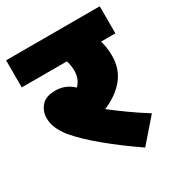

<svg xmlns="http://www.w3.org/2000/svg" viewBox="-155 -726 788 847"><g transform="rotate(-30 238.5 -302.0)"><path d="M440 -98 339 18Q254 -40 183 -98.5Q112 -157 71 -206Q48 -235 37.5 -260.5Q27 -286 27 -311Q27 -345 49 -371.5Q71 -398 120 -398Q147 -398 169 -389Q191 -380 210 -362Q238 -389 238 -432Q238 -460 230 -484H0V-622H477V-484H404Q409 -468 412 -449Q415 -430 415 -406Q415 -339 376.5 -292Q338 -245 271 -217Q311 -186 351 -157.5Q391 -129 440 -98Z"/></g></svg>

Font: Noto Sans Devanagari UI Black
Style: Regular
Weight: 900
Designer: Jelle Bosma - Monotype Design Team
Foundry: Monotype Imaging Inc.
Version: Version 2.003; ttfautohint (v1.8.4.7-5d5b)